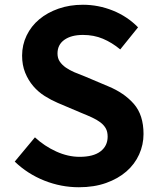

<svg xmlns="http://www.w3.org/2000/svg" viewBox="-20 -774 664 808"><path d="M312 14Q237 14 166.5 -14Q96 -42 42 -94L127 -196Q167 -159 216.5 -136.5Q266 -114 315 -114Q373 -114 403 -137Q433 -160 433 -199Q433 -220 425 -234Q417 -248 402.5 -259Q388 -270 367.5 -279.5Q347 -289 322 -299L223 -341Q195 -353 168 -370Q141 -387 120 -411.5Q99 -436 86 -468Q73 -500 73 -540Q73 -585 92 -624.5Q111 -664 145 -692.5Q179 -721 226 -737.5Q273 -754 329 -754Q394 -754 455 -729.5Q516 -705 561 -659L486 -566Q451 -595 413 -611Q375 -627 329 -627Q280 -627 251 -606.5Q222 -586 222 -549Q222 -529 231.5 -515Q241 -501 256.5 -490Q272 -479 293 -470Q314 -461 338 -452L435 -411Q503 -383 543.5 -336.5Q584 -290 584 -210Q584 -165 565.5 -124Q547 -83 512 -52.5Q477 -22 426.5 -4Q376 14 312 14Z"/></svg>

Font: Kinto Sans
Style: Bold
Weight: 700
Designer: Authors: Ryoko NISHIZUKA  (kana & ideographs); Paul D. Hunt (Latin, Greek & Cyrillic); Wenlong ZHANG  (bopomofo); Sandol
Foundry: Adobe Systems Incorporated, ookami Inc.
Version: Version 0.001